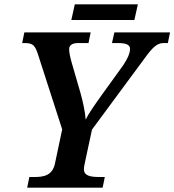

<svg xmlns="http://www.w3.org/2000/svg" viewBox="-20 -863 802 883"><path d="M308 -771H598L614 -843H324ZM105 0H452L462 -49H438C396 -49 366 -54 366 -85C366 -91 367 -101 370 -113L403 -267L646 -596C683 -647 703 -665 733 -665H752L762 -714H506L495 -665H522C563 -665 578 -656 578 -638C578 -617 565 -590 546 -562L450 -429C415 -380 387 -340 374 -313C372 -346 361 -397 350 -436L310 -574C302 -602 298 -623 298 -637C298 -654 311 -665 339 -665H387L397 -714H92L82 -665H95C134 -665 142 -651 155 -612L266 -268L233 -112C222 -57 183 -49 140 -49H115Z"/></svg>

Font: Noto Serif SemiBold
Style: Italic
Weight: 600
Italic angle: -12°
Designer: Monotype Design Team
Foundry: Monotype Imaging Inc.
Version: Version 2.014